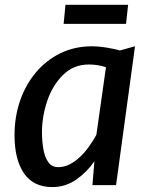

<svg xmlns="http://www.w3.org/2000/svg" viewBox="-20 -752 609 780"><path d="M192.5 8Q115.5 8 77.2 -48.2Q39 -104.5 39 -202.5Q39 -276.5 61.2 -341.8Q83.5 -407 125.2 -457Q167 -507 225 -535.5Q283 -564 355 -564Q380 -564 411 -559Q442 -554 467 -547L528.5 -564L451.5 0H355.5L363.5 -97Q333.5 -53 289.8 -22.5Q246 8 192.5 8ZM216.5 -73Q240 -73 261.8 -83.8Q283.5 -94.5 303.2 -112.8Q323 -131 340.2 -154.8Q357.5 -178.5 371.5 -204L410.5 -479Q378 -490 341 -490Q278.5 -490 235.5 -447Q192.5 -404 171.5 -340.8Q150.5 -277.5 150.5 -214.5Q150.5 -179.5 156 -147Q161.5 -114.5 175.8 -93.8Q190 -73 216.5 -73ZM238.5 -655 246 -732.5H500.5L492 -655Z"/></svg>

Font: Koeln Type Sans
Style: Italic
Weight: 400
Italic angle: -7.5°
Designer: Eben Sorkin
Foundry: Eben Sorkin
Version: Version 2.001